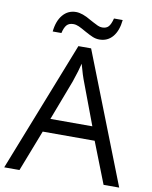

<svg xmlns="http://www.w3.org/2000/svg" viewBox="-96 -969 826 1041"><g transform="rotate(10 316.5 -449.0)"><path d="M494 -898H446Q438 -866 426 -852.5Q414 -839 391 -839Q379 -839 366.5 -844.5Q354 -850 340.5 -857.5Q327 -865 321 -868Q273 -897 238 -897Q194 -897 165.5 -863.5Q137 -830 131 -771H179Q186 -802 198.5 -816Q211 -830 235 -830Q250 -830 265.5 -823Q281 -816 307 -801Q332 -787 350 -779.5Q368 -772 387 -772Q432 -772 460 -805Q488 -838 494 -898ZM352 -717H282L0 0H84L172 -227H458L547 0H633ZM285 -523Q308 -590 316 -626Q332 -566 349 -523L432 -302H201Z"/></g></svg>

Font: OpenSansMMV
Style: Regular
Weight: 400
Designer: Steve Matteson
Foundry: Ascender Corporation
Version: Version 4.000